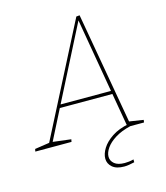

<svg xmlns="http://www.w3.org/2000/svg" viewBox="-165 -792 958 1107"><g transform="rotate(-15 313.5 -238.5)"><path d="M533 -22 526 -29 616 -15 614 0H516L479 -213L486 -206H160L170 -213L73 -22L69 -29L184 -15L181 0H-35L-32 -15L61 -29L52 -22L395 -691L415 -693ZM173 -219 169 -225H483L478 -219L400 -672H404ZM439 216Q392 216 368 195Q344 174 344 144Q344 115 364 83Q384 51 424.5 24Q465 -3 528 -15L532 0Q477 13 439.5 36.5Q402 60 383.5 87Q365 114 365 138Q365 163 385.5 180Q406 197 447 197Q458 197 471.5 195.5Q485 194 500 190V207Q483 211 467.5 213.5Q452 216 439 216Z"/></g></svg>

Font: Bitter Thin Thin
Style: Italic
Weight: 250
Italic angle: -9°
Version: Version 2.002